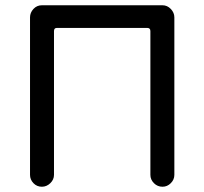

<svg xmlns="http://www.w3.org/2000/svg" viewBox="-20 -732 775 729"><path d="M139 -23Q120 -23 107 -36.5Q94 -50 94 -68V-666Q94 -684 107 -698Q120 -712 139 -712H597Q615 -712 628.5 -698Q642 -684 642 -666V-68Q642 -50 628.5 -36.5Q615 -23 597 -23Q578 -23 564.5 -36.5Q551 -50 551 -68V-614Q551 -626 539 -626H196Q185 -626 185 -614V-68Q185 -50 171 -36.5Q157 -23 139 -23Z"/></svg>

Font: Huninn
Style: Regular
Weight: 400
Designer: justfont
Foundry: justfont
Version: Version 1.003